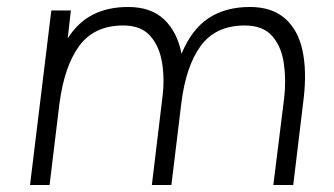

<svg xmlns="http://www.w3.org/2000/svg" viewBox="-20 -530 958 550"><path d="M66 0 127 -500H183L174 -420Q203 -466 246 -488Q289 -510 347 -510Q413 -510 450.5 -474Q488 -438 500 -376Q529 -446 577.5 -478Q626 -510 696 -510Q759 -510 796.5 -477Q834 -444 846.5 -385.5Q859 -327 850 -249L820 0H763L794 -249Q800 -301 793 -349Q786 -397 759.5 -427Q733 -457 681 -457Q598 -457 555 -398.5Q512 -340 499 -231L471 0H415L445 -249Q452 -301 444.5 -349Q437 -397 410.5 -427Q384 -457 333 -457Q250 -457 207 -398.5Q164 -340 150 -231L122 0Z"/></svg>

Font: Haskoy Light
Style: Italic
Weight: 300
Designer: Ertekin Erdin
Foundry: Ertekin Erdin
Version: Version 2.000; ttfautohint (v1.8.4.7-5d5b)